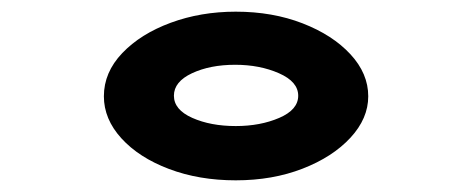

<svg xmlns="http://www.w3.org/2000/svg" viewBox="-20 -695 790 329"><path d="M384 -386Q321 -386 269.5 -405.5Q218 -425 188 -458Q158 -491 158 -530Q158 -571 189.5 -604Q221 -637 272.5 -656Q324 -675 384 -675Q447 -675 498.5 -655Q550 -635 580.5 -602Q611 -569 611 -530Q611 -492 580.5 -459Q550 -426 498.5 -406Q447 -386 384 -386ZM384 -479Q426 -479 458.5 -493Q491 -507 491 -531Q491 -555 458 -569.5Q425 -584 383 -584Q340 -584 309 -569.5Q278 -555 278 -531Q278 -507 309.5 -493Q341 -479 384 -479Z"/></svg>

Font: Inconsolata ExtraExpanded ExtraBold
Style: Regular
Weight: 800
Width: 8
Monospace: yes
Designer: Raph Levien, Cyreal, Brenton Simpson
Foundry: Raph Levien, Cyreal, Google
Version: Version 3.001; ttfautohint (v1.8.2.53-6de2)